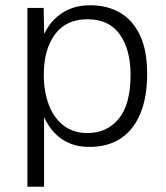

<svg xmlns="http://www.w3.org/2000/svg" viewBox="-20 -547 628 728"><path d="M84 161V-517H145.5L147.5 -418Q154 -433 167 -451.5Q180 -470 201 -487.2Q222 -504.5 252 -515.8Q282 -527 322.5 -527Q386.5 -527 435 -499Q483.5 -471 510.8 -413.2Q538 -355.5 538 -267Q538 -181 513.2 -119Q488.5 -57 439.8 -23.5Q391 10 319 10Q279 10 249.5 -1.5Q220 -13 199.8 -30.8Q179.5 -48.5 166.8 -67.8Q154 -87 147 -102.5V161ZM311.5 -42.5Q385 -42.5 430 -96.5Q475 -150.5 475 -263.5Q475 -359 434.2 -416.5Q393.5 -474 311.5 -474Q230.5 -474 188.2 -416.5Q146 -359 146 -263.5Q146 -200.5 164.8 -150.5Q183.5 -100.5 220.5 -71.5Q257.5 -42.5 311.5 -42.5Z"/></svg>

Font: Public Sans ExtraLight
Style: Regular
Weight: 250
Designer: The Public Sans Project Authors: Dan O. Williams and USWDS (Libre Franklin designed by Pablo Impallari and Rodrigo Fuenz
Version: Version 1.007